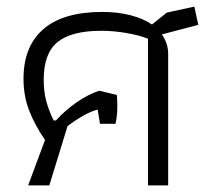

<svg xmlns="http://www.w3.org/2000/svg" viewBox="-20 -560 637 580"><path d="M116 -137Q84 -184 67.5 -227.5Q51 -271 51 -322Q51 -420 111 -472Q171 -524 290 -524Q335 -524 374 -514Q413 -504 439 -486L484 -522L567 -540L579 -485L469 -456Q488 -429 488 -397V0H427V-443Q403 -453 363.5 -460Q324 -467 286 -467Q196 -467 154 -433Q112 -399 112 -319Q112 -284 119.5 -255.5Q127 -227 142 -196H149Q175 -225 209.5 -249.5Q244 -274 280 -286L333 -273L334 -257Q336 -216 329 -186H282L275 -229Q255 -224 230.5 -210Q206 -196 184 -179L129 0H65Z"/></svg>

Font: Athiti
Style: Regular
Weight: 400
Designer: CadsonDemak Team
Foundry: CadsonDemak
Version: Version 1.032